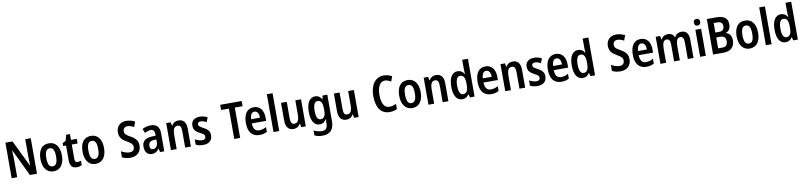

<svg xmlns="http://www.w3.org/2000/svg" viewBox="11 -2160 15922 3800"><g transform="rotate(-10 7972.0 -260.0)"><path d="M586 0V-714H475V-358C476 -305 478 -255 481 -183H477L220 -714H77V0H188V-361C186 -414 185 -467 181 -540H185L443 0Z M1135 -272C1135 -454 1050 -553 920 -553C775 -553 703 -445 703 -272C703 -106 780 10 918 10C1065 10 1135 -108 1135 -272ZM821 -272C821 -394 850 -453 919 -453C988 -453 1017 -394 1017 -272C1017 -150 988 -90 919 -90C851 -90 821 -151 821 -272Z M1418 -88C1381 -88 1364 -111 1364 -157V-450H1481V-543H1364V-660H1288L1257 -542L1191 -508V-450H1249V-155C1249 -39 1297 10 1384 10C1423 10 1461 1 1488 -12V-103C1463 -94 1440 -88 1418 -88Z M1981 -272C1981 -454 1896 -553 1766 -553C1621 -553 1549 -445 1549 -272C1549 -106 1626 10 1764 10C1911 10 1981 -108 1981 -272ZM1667 -272C1667 -394 1696 -453 1765 -453C1834 -453 1863 -394 1863 -272C1863 -150 1834 -90 1765 -90C1697 -90 1667 -151 1667 -272Z M2682 -198C2682 -297 2630 -352 2534 -405C2455 -449 2423 -471 2423 -531C2423 -581 2455 -616 2509 -616C2550 -616 2589 -603 2641 -577L2678 -680C2619 -709 2564 -724 2507 -724C2381 -724 2303 -645 2304 -526C2304 -405 2384 -357 2450 -319C2523 -277 2563 -248 2563 -190C2563 -139 2533 -98 2468 -98C2412 -98 2352 -120 2298 -149V-28C2348 -2 2409 10 2466 10C2595 10 2682 -69 2682 -198Z M2965 -553C2905 -553 2846 -537 2797 -509L2833 -424C2878 -448 2916 -461 2955 -461C3005 -461 3029 -429 3029 -364V-334L2954 -331C2823 -326 2754 -270 2754 -158C2754 -62 2802 10 2892 10C2962 10 3002 -17 3038 -74H3040L3060 0H3144V-363C3144 -490 3084 -553 2965 -553ZM2981 -256 3030 -258V-208C3030 -128 2991 -81 2935 -81C2896 -81 2872 -104 2872 -157C2872 -217 2904 -253 2981 -256Z M3524 -553C3468 -553 3416 -528 3389 -473H3382L3368 -543H3278V0H3393V-268C3393 -397 3418 -453 3491 -453C3544 -453 3564 -412 3564 -332V0H3679V-360C3679 -490 3622 -553 3524 -553Z M4111 -155C4111 -243 4058 -282 3985 -322C3909 -361 3893 -377 3893 -408C3893 -440 3915 -458 3956 -458C4000 -458 4032 -443 4070 -422L4106 -513C4056 -540 4009 -553 3954 -553C3847 -553 3779 -498 3779 -405C3779 -319 3821 -278 3902 -236C3984 -196 3994 -176 3994 -145C3994 -108 3971 -86 3923 -86C3873 -86 3818 -106 3779 -130V-21C3821 -1 3865 10 3924 10C4041 10 4111 -45 4111 -155Z M4669 0V-610H4825V-714H4394V-610H4550V0Z M5037 -552C4906 -552 4831 -452 4831 -268C4831 -96 4906 10 5057 10C5116 10 5164 -1 5210 -27V-124C5160 -95 5117 -83 5065 -83C4988 -83 4947 -136 4945 -243H5234V-309C5234 -455 5163 -552 5037 -552ZM5037 -463C5096 -463 5125 -406 5125 -326H4947C4951 -421 4985 -463 5037 -463Z M5454 0V-760H5339V0Z M5988 -543H5873V-266C5873 -151 5850 -90 5772 -90C5723 -90 5701 -131 5701 -217V-543H5586V-189C5586 -61 5638 10 5743 10C5801 10 5849 -17 5877 -71H5883L5897 0H5988Z M6272 -553C6160 -553 6095 -450 6095 -269C6095 -93 6158 10 6268 10C6323 10 6366 -12 6401 -73H6404C6402 -50 6401 -20 6401 3V15C6401 110 6362 148 6288 148C6238 148 6181 135 6125 108V206C6174 230 6224 240 6282 240C6441 240 6516 151 6516 -11V-543H6419L6408 -472H6402C6368 -531 6326 -553 6272 -553ZM6303 -453C6371 -453 6403 -402 6403 -272V-250C6403 -135 6369 -87 6305 -87C6243 -87 6213 -146 6213 -267C6213 -391 6242 -453 6303 -453Z M7050 -543H6935V-266C6935 -151 6912 -90 6834 -90C6785 -90 6763 -131 6763 -217V-543H6648V-189C6648 -61 6700 10 6805 10C6863 10 6911 -17 6939 -71H6945L6959 0H7050Z M7685 -621C7725 -621 7766 -603 7806 -580L7844 -680C7793 -708 7738 -724 7679 -724C7502 -724 7407 -568 7407 -357C7407 -127 7500 10 7672 10C7731 10 7777 -1 7823 -23V-128C7774 -107 7732 -94 7686 -94C7583 -94 7531 -190 7531 -356C7531 -508 7580 -621 7685 -621Z M8345 -272C8345 -454 8260 -553 8130 -553C7985 -553 7913 -445 7913 -272C7913 -106 7990 10 8128 10C8275 10 8345 -108 8345 -272ZM8031 -272C8031 -394 8060 -453 8129 -453C8198 -453 8227 -394 8227 -272C8227 -150 8198 -90 8129 -90C8061 -90 8031 -151 8031 -272Z M8699 -553C8643 -553 8591 -528 8564 -473H8557L8543 -543H8453V0H8568V-268C8568 -397 8593 -453 8666 -453C8719 -453 8739 -412 8739 -332V0H8854V-360C8854 -490 8797 -553 8699 -553Z M9135 10C9196 10 9234 -17 9265 -65H9271L9288 0H9380V-760H9265V-562C9265 -534 9269 -504 9272 -473H9267C9238 -524 9192 -553 9133 -553C9025 -553 8959 -452 8959 -271C8959 -90 9024 10 9135 10ZM9168 -86C9107 -86 9077 -149 9077 -271C9077 -390 9107 -454 9167 -454C9239 -454 9267 -397 9267 -279V-252C9266 -139 9237 -86 9168 -86Z M9694 -552C9563 -552 9488 -452 9488 -268C9488 -96 9563 10 9714 10C9773 10 9821 -1 9867 -27V-124C9817 -95 9774 -83 9722 -83C9645 -83 9604 -136 9602 -243H9891V-309C9891 -455 9820 -552 9694 -552ZM9694 -463C9753 -463 9782 -406 9782 -326H9604C9608 -421 9642 -463 9694 -463Z M10242 -553C10186 -553 10134 -528 10107 -473H10100L10086 -543H9996V0H10111V-268C10111 -397 10136 -453 10209 -453C10262 -453 10282 -412 10282 -332V0H10397V-360C10397 -490 10340 -553 10242 -553Z M10829 -155C10829 -243 10776 -282 10703 -322C10627 -361 10611 -377 10611 -408C10611 -440 10633 -458 10674 -458C10718 -458 10750 -443 10788 -422L10824 -513C10774 -540 10727 -553 10672 -553C10565 -553 10497 -498 10497 -405C10497 -319 10539 -278 10620 -236C10702 -196 10712 -176 10712 -145C10712 -108 10689 -86 10641 -86C10591 -86 10536 -106 10497 -130V-21C10539 -1 10583 10 10642 10C10759 10 10829 -45 10829 -155Z M11106 -552C10975 -552 10900 -452 10900 -268C10900 -96 10975 10 11126 10C11185 10 11233 -1 11279 -27V-124C11229 -95 11186 -83 11134 -83C11057 -83 11016 -136 11014 -243H11303V-309C11303 -455 11232 -552 11106 -552ZM11106 -463C11165 -463 11194 -406 11194 -326H11016C11020 -421 11054 -463 11106 -463Z M11556 10C11617 10 11655 -17 11686 -65H11692L11709 0H11801V-760H11686V-562C11686 -534 11690 -504 11693 -473H11688C11659 -524 11613 -553 11554 -553C11446 -553 11380 -452 11380 -271C11380 -90 11445 10 11556 10ZM11589 -86C11528 -86 11498 -149 11498 -271C11498 -390 11528 -454 11588 -454C11660 -454 11688 -397 11688 -279V-252C11687 -139 11658 -86 11589 -86Z M12529 -198C12529 -297 12477 -352 12381 -405C12302 -449 12270 -471 12270 -531C12270 -581 12302 -616 12356 -616C12397 -616 12436 -603 12488 -577L12525 -680C12466 -709 12411 -724 12354 -724C12228 -724 12150 -645 12151 -526C12151 -405 12231 -357 12297 -319C12370 -277 12410 -248 12410 -190C12410 -139 12380 -98 12315 -98C12259 -98 12199 -120 12145 -149V-28C12195 -2 12256 10 12313 10C12442 10 12529 -69 12529 -198Z M12813 -552C12682 -552 12607 -452 12607 -268C12607 -96 12682 10 12833 10C12892 10 12940 -1 12986 -27V-124C12936 -95 12893 -83 12841 -83C12764 -83 12723 -136 12721 -243H13010V-309C13010 -455 12939 -552 12813 -552ZM12813 -463C12872 -463 12901 -406 12901 -326H12723C12727 -421 12761 -463 12813 -463Z M13631 -553C13573 -553 13525 -528 13499 -472H13487C13469 -523 13425 -553 13358 -553C13303 -553 13252 -529 13226 -472H13218L13205 -543H13115V0H13230V-268C13230 -385 13250 -453 13321 -453C13368 -453 13390 -414 13390 -332V0H13505V-284C13505 -396 13530 -453 13596 -453C13643 -453 13665 -412 13665 -330V0H13780V-358C13780 -491 13731 -553 13631 -553Z M13971 -752C13930 -752 13907 -731 13907 -685C13907 -640 13931 -618 13971 -618C14011 -618 14034 -640 14034 -685C14034 -730 14012 -752 13971 -752ZM14028 -543H13913V0H14028Z M14358 -714H14173V0H14391C14527 0 14608 -79 14608 -206C14608 -304 14570 -355 14492 -374V-379C14561 -393 14593 -455 14593 -537C14593 -665 14508 -714 14358 -714ZM14367 -421H14293V-612H14362C14435 -612 14471 -583 14471 -522C14471 -453 14441 -421 14367 -421ZM14293 -322H14372C14449 -322 14485 -285 14485 -217C14485 -142 14453 -103 14379 -103H14293Z M15126 -272C15126 -454 15041 -553 14911 -553C14766 -553 14694 -445 14694 -272C14694 -106 14771 10 14909 10C15056 10 15126 -108 15126 -272ZM14812 -272C14812 -394 14841 -453 14910 -453C14979 -453 15008 -394 15008 -272C15008 -150 14979 -90 14910 -90C14842 -90 14812 -151 14812 -272Z M15349 0V-760H15234V0Z M15632 10C15693 10 15731 -17 15762 -65H15768L15785 0H15877V-760H15762V-562C15762 -534 15766 -504 15769 -473H15764C15735 -524 15689 -553 15630 -553C15522 -553 15456 -452 15456 -271C15456 -90 15521 10 15632 10ZM15665 -86C15604 -86 15574 -149 15574 -271C15574 -390 15604 -454 15664 -454C15736 -454 15764 -397 15764 -279V-252C15763 -139 15734 -86 15665 -86Z"/></g></svg>

Font: Noto Sans Telugu Condensed SemiBold
Style: Regular
Weight: 600
Width: 3
Designer: Jelle Bosma - Monotype Design Team
Foundry: Monotype Imaging Inc.
Version: Version 2.005